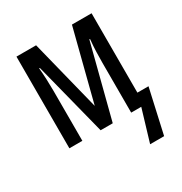

<svg xmlns="http://www.w3.org/2000/svg" viewBox="-169 -662 923 974"><g transform="rotate(-30 292.5 -175.0)"><path d="M570 -72 512 187H430L486 0H427V-291Q427 -320 428 -354Q429 -388 433 -428H429L319 0H248L139 -428H135Q138 -395 139.5 -361Q141 -327 141 -293V0H65V-537H180L284 -122L390 -537H505V-72Z"/></g></svg>

Font: Noto Sans ExtraCondensed
Style: Regular
Weight: 400
Width: 2
Designer: Monotype Design Team
Foundry: Monotype Imaging Inc.
Version: Version 2.013